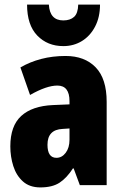

<svg xmlns="http://www.w3.org/2000/svg" viewBox="-20 -873 534 837"><path d="M266 -629Q349 -629 397 -579.5Q445 -530 445 -429V-66H328L301 -139H298Q271 -97 239.5 -76.5Q208 -56 156 -56Q109 -56 80 -82Q51 -108 38 -149Q25 -190 25 -235Q25 -324 72.5 -367.5Q120 -411 211 -415L283 -418V-432Q283 -500 230 -500Q183 -500 111 -459L69 -579Q110 -603 159.5 -616Q209 -629 266 -629ZM253 -311Q187 -308 187 -242Q187 -185 226 -185Q250 -185 266.5 -207Q283 -229 283 -264V-313ZM416 -853Q416 -798 394.5 -757Q373 -716 337 -694Q301 -672 256 -672Q187 -672 142.5 -718Q98 -764 98 -853H193Q197 -784 256 -784Q286 -784 303 -799.5Q320 -815 321 -853Z"/></svg>

Font: Noto Sans Malayalam UI ExtraCondensed Black
Style: Regular
Weight: 900
Width: 2
Designer: Jelle Bosma - Monotype Design Team
Foundry: Monotype Imaging Inc.
Version: Version 2.104; ttfautohint (v1.8.4.7-5d5b)